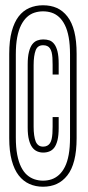

<svg xmlns="http://www.w3.org/2000/svg" viewBox="-20 -701 332 728"><path d="M143 7Q172 7 195 -3.5Q218 -14 235.2 -35.8Q252.5 -57.5 261.5 -92.8Q270.5 -128 270.5 -177V-497Q270.5 -546 261.8 -581Q253 -616 235.8 -638.2Q218.5 -660.5 195.5 -670.8Q172.5 -681 143 -681Q115 -681 91.2 -670.8Q67.5 -660.5 50.8 -638.8Q34 -617 24.5 -582Q15 -547 15 -497V-177Q15 -128 24.5 -92.8Q34 -57.5 51 -35.8Q68 -14 91.5 -3.5Q115 7 143 7ZM143 -16Q126.5 -16 110.8 -21.2Q95 -26.5 82.2 -37.8Q69.5 -49 60 -68Q50.5 -87 45.2 -114.8Q40 -142.5 40 -180V-495Q40 -532 45.2 -559.5Q50.5 -587 60 -605.8Q69.5 -624.5 82.2 -636.2Q95 -648 110.8 -653Q126.5 -658 143 -658Q160.5 -658 175.8 -653Q191 -648 203.8 -636.5Q216.5 -625 226 -606Q235.5 -587 240.5 -559.5Q245.5 -532 245.5 -494.5V-179.5Q245.5 -142 240.5 -114.5Q235.5 -87 226 -68.2Q216.5 -49.5 203.8 -38Q191 -26.5 175.8 -21.2Q160.5 -16 143 -16ZM143.5 -122.5Q156.5 -122.5 167.2 -126.8Q178 -131 185.8 -141.2Q193.5 -151.5 198 -169.5Q202.5 -187.5 202.5 -215.5V-257H179.5V-221Q179.5 -207.5 178.8 -195.5Q178 -183.5 175.8 -173.8Q173.5 -164 169.5 -158Q165.5 -152 159 -148.5Q152.5 -145 143.5 -145Q133 -145 126 -150.2Q119 -155.5 115.2 -165Q111.5 -174.5 109.5 -188.8Q107.5 -203 107.5 -220.5V-454Q107.5 -472 109.5 -486.2Q111.5 -500.5 115.2 -510.2Q119 -520 126 -524.8Q133 -529.5 143.5 -529.5Q152.5 -529.5 159 -526.5Q165.5 -523.5 169.5 -517.5Q173.5 -511.5 175.8 -502.8Q178 -494 178.8 -482Q179.5 -470 179.5 -455V-418.5H202.5V-459.5Q202.5 -488 198 -506Q193.5 -524 185.5 -534.2Q177.5 -544.5 167.2 -548Q157 -551.5 143.5 -551.5Q132 -551.5 121.2 -547.5Q110.5 -543.5 102.5 -533.2Q94.5 -523 89.8 -504.2Q85 -485.5 85 -457V-217Q85 -189 89.8 -170.8Q94.5 -152.5 102.5 -142Q110.5 -131.5 121.2 -127Q132 -122.5 143.5 -122.5Z"/></svg>

Font: Anybody ExtraCondensed ExtraLight
Style: Regular
Weight: 250
Width: 2
Version: Version 1.113;gftools[0.9.25]